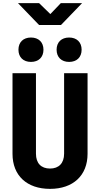

<svg xmlns="http://www.w3.org/2000/svg" viewBox="-20 -1198 640 1228"><path d="M230 -1038H370L505 -1178H369L302 -1108L230 -1178H95ZM422 -802C471 -802 502 -832 502 -880C502 -928 471 -958 422 -958C373 -958 342 -928 342 -880C342 -832 373 -802 422 -802ZM178 -802C227 -802 258 -832 258 -880C258 -928 227 -958 178 -958C129 -958 98 -928 98 -880C98 -832 129 -802 178 -802ZM300 10C448 10 540 -76 540 -214V-730H390V-215C390 -154 356 -120 300 -120C243 -120 210 -154 210 -215V-730H60V-214C60 -75 152 10 300 10Z"/></svg>

Font: JetBrains Mono ExtraBold
Style: Regular
Weight: 800
Monospace: yes
Designer: Philipp Nurullin, Konstantin Bulenkov
Foundry: JetBrains
Version: Version 2.305